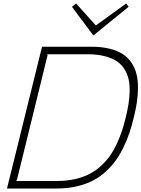

<svg xmlns="http://www.w3.org/2000/svg" viewBox="-20 -1077 808 1097"><path d="M480 -767.1H249L252 -762.2L76.2 -46.9L69.8 -43H307.1Q361.8 -43 408.7 -53.7Q455.6 -64.5 491 -82.8Q526.4 -101.1 556.4 -128.7Q586.4 -156.2 607.7 -186Q628.9 -215.8 646.7 -254.2Q664.6 -292.5 676.3 -327.6Q688 -362.8 698.2 -404.8Q708.5 -446.8 714.1 -481.7Q719.7 -516.6 720.7 -554.7Q721.7 -592.8 715.1 -622.8Q708.5 -652.8 691.7 -680.7Q674.8 -708.5 647.7 -726.8Q620.6 -745.1 578.1 -756.1Q535.6 -767.1 480 -767.1ZM744.1 -404.8Q732.9 -358.4 719.7 -318.6Q706.5 -278.8 686.3 -236.8Q666 -194.8 641.8 -160.9Q617.7 -127 583.7 -96.2Q549.8 -65.4 510 -44.9Q470.2 -24.4 418.2 -12.2Q366.2 0 306.2 0H20L220.2 -810.1H502Q560.5 -810.1 606 -798.8Q651.4 -787.6 681.6 -767.8Q711.9 -748 731.4 -718.5Q751 -689 759.5 -655Q768.1 -621.1 768.3 -579.3Q768.6 -537.6 762.5 -495.4Q756.3 -453.1 744.1 -404.8ZM701.2 -1057.1 714.8 -1038.1 514.2 -875 512.2 -876 391.1 -1038.1 415 -1057.1 526.9 -932.1 529.8 -933.1Z"/></svg>

Font: Sinkin Sans 200 X Light Italic
Style: Regular
Weight: 200
Italic angle: -112°
Designer: Keith Bates
Foundry: K-Type
Version: Sinkin Sans (version 1.0)  by Keith Bates   •   © 2014   www